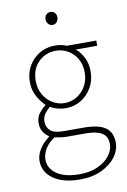

<svg xmlns="http://www.w3.org/2000/svg" viewBox="-98 -728 676 1020"><g transform="rotate(-10 240.0 -218.0)"><path d="M250 234Q159 234 106.5 197Q54 160 54 100Q54 68 73.5 37Q93 6 126 -18V-22Q108 -33 96 -52Q84 -71 84 -98Q84 -131 102.5 -153.5Q121 -176 136 -186V-190Q114 -210 95 -244.5Q76 -279 76 -322Q76 -370 98 -408Q120 -446 157 -468Q194 -490 240 -490Q260 -490 276 -486.5Q292 -483 302 -478H462V-450H346Q372 -429 388 -396Q404 -363 404 -322Q404 -274 382 -235.5Q360 -197 323 -174.5Q286 -152 240 -152Q219 -152 197 -158Q175 -164 158 -174Q142 -161 129 -143.5Q116 -126 116 -100Q116 -73 135.5 -53.5Q155 -34 210 -34H316Q396 -34 433 -8Q470 18 470 74Q470 114 443 150.5Q416 187 366.5 210.5Q317 234 250 234ZM240 -180Q275 -180 305 -198Q335 -216 353.5 -248Q372 -280 372 -322Q372 -365 354 -396Q336 -427 306 -444.5Q276 -462 240 -462Q186 -462 147 -424.5Q108 -387 108 -322Q108 -280 126.5 -248Q145 -216 175 -198Q205 -180 240 -180ZM252 206Q309 206 350.5 187Q392 168 415 138Q438 108 438 76Q438 34 408.5 16Q379 -2 322 -2H212Q208 -2 191 -4Q174 -6 154 -10Q118 14 102 42.5Q86 71 86 98Q86 146 129.5 176Q173 206 252 206ZM248 -600Q235 -600 225.5 -610Q216 -620 216 -636Q216 -651 225.5 -660.5Q235 -670 248 -670Q262 -670 271 -660.5Q280 -651 280 -636Q280 -620 271 -610Q262 -600 248 -600Z"/></g></svg>

Font: Assistant ExtraLight
Style: Regular
Weight: 200
Designer: Hebrew By Ben Nathan, Latin by Paul Hunt
Version: Version 3.000